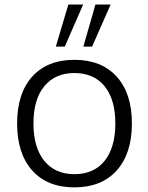

<svg xmlns="http://www.w3.org/2000/svg" viewBox="-20 -809 647 838"><path d="M54.7 -270.5Q54.7 -401.4 120.6 -474.6Q186.5 -547.9 304.7 -547.9Q422.9 -547.9 489.3 -474.6Q555.7 -401.4 555.7 -270.5Q555.7 -138.7 489.3 -64.9Q422.9 8.8 304.7 8.8Q186.5 8.8 120.6 -64.9Q54.7 -138.7 54.7 -270.5ZM126 -270.5Q126 -165 173.3 -106.9Q220.7 -48.8 304.7 -48.8Q389.6 -48.8 436.5 -106.9Q483.4 -165 483.4 -270.5Q483.4 -375 436.5 -432.6Q389.6 -490.2 304.7 -490.2Q220.7 -490.2 173.3 -432.6Q126 -375 126 -270.5ZM223.6 -605.5 278.3 -789.1H342.8L262.7 -605.5ZM343.8 -605.5 396.5 -789.1H462.9L381.8 -605.5Z"/></svg>

Font: Min Sans Light
Style: Regular
Weight: 300
Designer: Jinseong-Kim, NotoSansCJK, Nunito
Foundry: Jinseong-Kim
Version: Version 1.400;Glyphs 3.1.2 (3151)